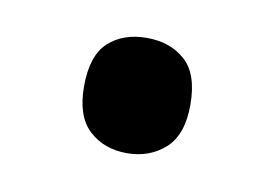

<svg xmlns="http://www.w3.org/2000/svg" viewBox="-33 -175 334 233"><g transform="rotate(10 133.5 -59.0)"><path d="M133 12Q105 12 86.5 -5Q68 -22 68 -59Q68 -97 86 -113.5Q104 -130 133 -130Q162 -130 180.5 -113.5Q199 -97 199 -59Q199 -22 180 -5Q161 12 133 12Z"/></g></svg>

Font: Noto Sans Tamil SemiCondensed Medium
Style: Regular
Weight: 500
Width: 4
Designer: Jelle Bosma - Monotype Design Team
Foundry: Monotype Imaging Inc.
Version: Version 2.004; ttfautohint (v1.8.4.7-5d5b)